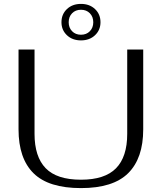

<svg xmlns="http://www.w3.org/2000/svg" viewBox="-20 -954 829 984"><path d="M75 -291V-700H157V-268Q157 -151 214 -92Q271 -33 395 -33Q517 -33 574.5 -91.5Q632 -150 632 -268V-700H714V-291Q714 -143 637 -66.5Q560 10 395 10Q229 10 152 -66Q75 -142 75 -291ZM295 -840Q295 -881 323 -907.5Q351 -934 395 -934Q439 -934 467 -907.5Q495 -881 495 -840Q495 -800 467 -773.5Q439 -747 395 -747Q351 -747 323 -773.5Q295 -800 295 -840ZM458 -840Q458 -868 440.5 -886Q423 -904 395 -904Q367 -904 349.5 -886Q332 -868 332 -840Q332 -812 349.5 -794Q367 -776 395 -776Q423 -776 440.5 -794Q458 -812 458 -840Z"/></svg>

Font: Fahkwang Light
Style: Regular
Weight: 300
Version: Version 1.000; ttfautohint (v1.6)